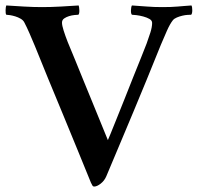

<svg xmlns="http://www.w3.org/2000/svg" viewBox="-27 -676 724 703"><path d="M127 -650Q159 -650 195.5 -652Q232 -654 261 -656Q263 -651 263.5 -638.5Q264 -626 260 -622Q256 -622 246 -621Q236 -620 226 -617Q216 -614 208 -608.5Q200 -603 200 -593Q200 -583 206 -564Q212 -545 221 -522Q233 -493 248.5 -455.5Q264 -418 280 -378Q296 -338 312 -300Q328 -262 340 -231.5Q352 -201 360 -182.5Q368 -164 368 -163Q369 -164 377.5 -185.5Q386 -207 399.5 -240Q413 -273 429 -313.5Q445 -354 460.5 -393Q476 -432 489.5 -465Q503 -498 510 -517Q517 -536 523.5 -556.5Q530 -577 530 -592Q530 -601 520.5 -606.5Q511 -612 498 -615.5Q485 -619 473 -620.5Q461 -622 456 -622Q452 -626 452.5 -638.5Q453 -651 456 -656Q488 -654 512 -652Q536 -650 568 -650Q585 -650 598 -650.5Q611 -651 623 -652Q635 -653 647 -654Q659 -655 674 -656Q677 -651 677 -638.5Q677 -626 673 -622Q669 -622 660 -621.5Q651 -621 640.5 -618.5Q630 -616 620.5 -612Q611 -608 606 -602Q595 -588 584 -563Q573 -538 562 -512Q533 -440 509 -381.5Q485 -323 462 -268Q439 -213 415 -156Q391 -99 362 -30Q355 -14 341.5 -3.5Q328 7 318 7Q313 7 311 2.5Q309 -2 306 -7Q287 -53 260.5 -118.5Q234 -184 205 -253.5Q176 -323 148.5 -390Q121 -457 101 -507Q91 -531 81 -554Q71 -577 62 -594Q58 -602 48.5 -607.5Q39 -613 29 -616Q19 -619 10 -620.5Q1 -622 -4 -622Q-7 -626 -6.5 -639Q-6 -652 -4 -656Q27 -654 61 -652Q95 -650 127 -650Z"/></svg>

Font: Vermiglione SemiBold
Style: Regular
Weight: 600
Version: Version 1.000